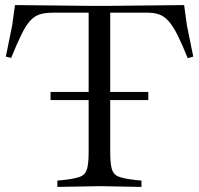

<svg xmlns="http://www.w3.org/2000/svg" viewBox="-20 -733 784 756"><path d="M206 3V-22L228 -24Q274 -29 295 -37Q316 -45 322.5 -67Q329 -89 329 -133V-701H414V-133Q414 -89 420.5 -67Q427 -45 448.5 -37Q470 -29 515 -24L537 -22V3L374 0ZM719 -504Q697 -559 679.5 -594Q662 -629 645 -648.5Q628 -668 608.5 -675.5Q589 -683 562 -683H188Q158 -683 137 -676.5Q116 -670 99 -651.5Q82 -633 64.5 -597.5Q47 -562 24 -505L3 -510L28 -633L39 -713L324 -710H419L705 -713L716 -633L741 -510ZM179 -339V-371H564V-339Z"/></svg>

Font: Baskervville SC
Style: Regular
Weight: 400
Designer: Alexis Faudot, Rémi Forte, Morgane Pierson, Rafael Ribas, Tanguy Vanlaeys, Rosalie Wagner, Thomas Huot-Marchand
Foundry: ANRT
Version: Version 1.100